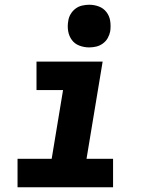

<svg xmlns="http://www.w3.org/2000/svg" viewBox="-20 -790 640 810"><path d="M54 0V-120H198L246 -410H134V-530H413L345 -120H457V0ZM356 -590Q335 -590 315 -597.5Q295 -605 283 -621.5Q271 -638 267.5 -659Q264 -680 268 -702Q270 -717 278 -730.5Q286 -744 298.5 -753.5Q311 -763 326.5 -766.5Q342 -770 356 -770Q378 -770 397.5 -762.5Q417 -755 429.5 -738.5Q442 -722 445 -701Q448 -680 445 -658Q442 -643 434.5 -629.5Q427 -616 414 -606.5Q401 -597 386 -593.5Q371 -590 356 -590Z"/></svg>

Font: Iosevka Slab HvExObl
Style: Regular
Weight: 900
Width: 7
Italic angle: -9°
Monospace: yes
Designer: Belleve Invis
Foundry: Belleve Invis
Version: Version 11.1.1; ttfautohint (v1.8.3)